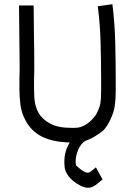

<svg xmlns="http://www.w3.org/2000/svg" viewBox="-20 -675 662 919"><path d="M415 222Q399 226 382 220.5Q365 215 345 202Q299 171 290 130Q289 123 288.5 115Q288 107 288 100Q288 72 295 49Q302 26 314 7Q234 5 182 -20.5Q130 -46 102 -99Q83 -134 78 -172.5Q73 -211 73 -247V-302Q74 -318 74 -334Q74 -350 74 -366Q74 -432 72.5 -507.5Q71 -583 71 -649H141Q141 -583 142.5 -508Q144 -433 144 -366Q144 -349 144 -332.5Q144 -316 143 -300V-247Q143 -207 147.5 -182.5Q152 -158 164 -136Q181 -105 219 -84Q257 -63 321 -63Q328 -63 336 -63Q344 -63 351 -64Q365 -65 386 -76Q407 -87 427 -110Q431 -115 435 -119.5Q439 -124 445 -137Q457 -161 460.5 -181Q464 -201 464 -239V-294Q464 -380 461.5 -470.5Q459 -561 448 -645L518 -655Q529 -568 531.5 -474Q534 -380 534 -294V-239Q534 -201 529.5 -169Q525 -137 508 -102Q502 -89 492.5 -73.5Q483 -58 470 -47Q428 -14 387 0Q367 13 354.5 41.5Q342 70 342 100Q342 104 342.5 108Q343 112 344 117Q349 121 357.5 128.5Q366 136 375 142Q383 147 391.5 150Q400 153 405 151Q413 148 419.5 142Q426 136 439 126L471 184Q458 194 444.5 205.5Q431 217 415 222Z"/></svg>

Font: Syne Tactile
Style: Regular
Weight: 400
Designer: Lucas Descroix
Foundry: Bonjour Monde
Version: Version 2.100; ttfautohint (v1.8.3)